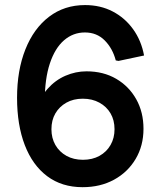

<svg xmlns="http://www.w3.org/2000/svg" viewBox="-20 -735 647 769"><path d="M310.7 14.7Q227.7 14.7 169 -29.3Q110.3 -73.3 79.3 -153.8Q48.3 -234.3 48.3 -343.3Q48.3 -453.3 81.7 -537.2Q115 -621 176.3 -667.8Q237.7 -714.7 320.7 -714.7Q382.3 -714.7 431.5 -689Q480.7 -663.3 513.3 -617.8Q546 -572.3 557 -512.7L454.7 -491L443.7 -493Q431 -541.3 399.3 -573.2Q367.7 -605 320 -605Q272.7 -605 236.3 -573.5Q200 -542 179.7 -480.8Q159.3 -419.7 159.3 -330.7Q159.3 -323.7 159.7 -316.2Q160 -308.7 160 -300.7L126.3 -292Q139 -343.7 170.2 -378.8Q201.3 -414 242.3 -431.7Q283.3 -449.3 326.3 -449.3Q394.3 -449.3 445.5 -419.3Q496.7 -389.3 525.7 -337.5Q554.7 -285.7 554.7 -219.3Q554.7 -151.3 523.2 -98.3Q491.7 -45.3 436.8 -15.3Q382 14.7 310.7 14.7ZM312.3 -95Q350 -95 378.5 -110.8Q407 -126.7 422.8 -154.3Q438.7 -182 438.7 -217.3Q438.7 -253.7 422.8 -280.8Q407 -308 378.2 -323.8Q349.3 -339.7 311.7 -339.7Q274 -339.7 245.8 -323.8Q217.7 -308 201.8 -280.8Q186 -253.7 186 -217.3Q186 -182 201.8 -154.3Q217.7 -126.7 246.2 -110.8Q274.7 -95 312.3 -95Z"/></svg>

Font: Fustat
Style: Regular
Weight: 400
Designer: Mohamed Gaber, Khaled Hosny, Laura Garcia Mut
Foundry: Kief Type Foundry, Alif Type Foundry, Hard Type Foundry
Version: Version 1.007